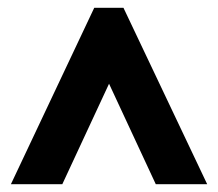

<svg xmlns="http://www.w3.org/2000/svg" viewBox="-20 -734 560 493"><path d="M8 -261 222 -714H297L512 -261H380L260 -519L140 -261Z"/></svg>

Font: Noto Sans Arabic ExtCond ExtBd
Style: Regular
Weight: 800
Width: 2
Designer: Monotype Design Team, Nadine Chahine, Nizar Qandah and Khaled Hosny
Foundry: Monotype Imaging Inc.
Version: Version 2.012; ttfautohint (v1.8.4.7-5d5b)